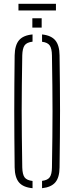

<svg xmlns="http://www.w3.org/2000/svg" viewBox="-20 -985 390 1009"><path d="M151 4Q102 -0.5 80 -26.2Q58 -52 57 -105Q56 -191.5 55.5 -263.8Q55 -336 55 -403.2Q55 -470.5 55.5 -541Q56 -611.5 57 -694Q58 -747.5 80 -773.5Q102 -799.5 151 -804V-766Q120.5 -762.5 109.2 -746.5Q98 -730.5 97 -694Q95.5 -606.5 94.8 -537.5Q94 -468.5 94 -404.2Q94 -340 94.8 -268.8Q95.5 -197.5 97 -105Q98 -68.5 109.2 -53Q120.5 -37.5 151 -34ZM201 4V-34.5Q230.5 -38 241.5 -53.8Q252.5 -69.5 253 -105Q254.5 -194.5 255.2 -264.8Q256 -335 256 -399.2Q256 -463.5 255.2 -533.8Q254.5 -604 253 -694Q252.5 -729.5 241.5 -745.8Q230.5 -762 201 -765.5V-804Q249 -799 270.8 -772.8Q292.5 -746.5 293 -694Q294 -611.5 294.8 -541Q295.5 -470.5 295.5 -403.2Q295.5 -336 294.8 -263.8Q294 -191.5 293 -105Q292.5 -52.5 270.8 -26.8Q249 -1 201 4ZM150 -840V-889H199V-840ZM77 -965H274V-930H77Z"/></svg>

Font: Big Shoulders Stencil Text SC Thin
Style: Regular
Weight: 100
Designer: Patric King
Foundry: XO Type Co
Version: Version 2.001